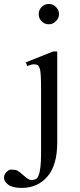

<svg xmlns="http://www.w3.org/2000/svg" viewBox="-96 -715 394 951"><path d="M145.5 -695.3Q167 -695.3 180.7 -680.7Q196.3 -666 196.3 -645Q196.3 -624 180.7 -610.4Q167 -594.7 145.5 -594.7Q125 -594.7 110.4 -609.4Q95.7 -624 95.7 -644.5Q95.7 -666 110.4 -680.7Q125 -695.3 145.5 -695.3ZM187.5 -460V-9.8Q187.5 103.5 138.7 159.7Q89.8 215.8 11.7 215.8Q-33.2 215.8 -54.7 200.2Q-76.2 183.6 -76.2 166.5Q-76.2 149.4 -64 137.2Q-51.8 125 -41 125Q-30.3 125 -25.4 126Q-18.6 126 -12.7 128.9Q0 134.8 22.9 155.8Q45.9 176.8 59.1 176.8Q72.3 176.8 82 171.9Q89.8 168 94.7 154.3Q107.4 126 107.4 45.9V-272.5Q107.4 -353.5 102.1 -371.6Q96.7 -389.6 89.8 -393.1Q83 -396.5 71.3 -396.5Q59.6 -396.5 39.1 -387.7L32.2 -406.2L167 -460Z"/></svg>

Font: Menaion Unicode
Style: Regular
Weight: 400
Designer: Aleksandr Andreev
Foundry: Ponomar Technologies, Inc.
Version: 2.0